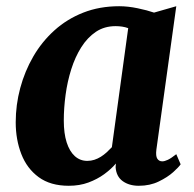

<svg xmlns="http://www.w3.org/2000/svg" viewBox="-20 -587 622 617"><path d="M482.5 -106Q480 -85.5 485.5 -77Q491 -68.5 501.5 -68.5Q509 -68.5 519.5 -73.5Q530 -78.5 546.5 -91.5L560.5 -59Q555 -50.5 536.8 -34Q518.5 -17.5 490.2 -3.8Q462 10 426 10Q395 10 374.2 -5Q353.5 -20 351.5 -50L352.5 -61.5Q337 -43.5 314.8 -27.2Q292.5 -11 264.2 -0.5Q236 10 201 10Q142 10 104.2 -17.8Q66.5 -45.5 48.5 -92Q30.5 -138.5 30.5 -194Q30.5 -250 45 -304Q59.5 -358 87 -405.5Q114.5 -453 155 -489.5Q195.5 -526 247.8 -546.5Q300 -567 363 -567Q391 -567 422.2 -560.5Q453.5 -554 475 -546.5L546.5 -567ZM392 -496.5Q382.5 -500 372.2 -501.5Q362 -503 351.5 -503Q315.5 -503 288.2 -484.8Q261 -466.5 241.2 -435.2Q221.5 -404 209 -364.5Q196.5 -325 190.8 -282.5Q185 -240 185 -199.5Q185 -158.5 194.2 -129.5Q203.5 -100.5 220.5 -85.2Q237.5 -70 260.5 -70Q272.5 -70 283.2 -73.5Q294 -77 304 -83.2Q314 -89.5 322.8 -97.5Q331.5 -105.5 339.5 -114Z"/></svg>

Font: Merriweather 20pt ExtraBold
Style: Italic
Weight: 800
Italic angle: -7.8°
Version: Version 2.101